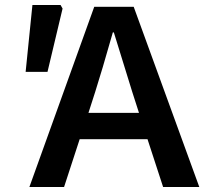

<svg xmlns="http://www.w3.org/2000/svg" viewBox="-20 -744 813 764"><path d="M355 -717H512L773 0H629L567 -190H297L235 0H97ZM533 -295 506 -379 433 -615H429Q384 -457 359 -379L332 -295ZM109 -724H221L229 -710L169 -458H82Z"/></svg>

Font: Nebula Sans Semibold
Style: Regular
Weight: 600
Designer: Paul D. Hunt for Adobe (as Source Sans)
Foundry: Nebula Entertainment & Broadcasting LLC
Version: Version 1.010